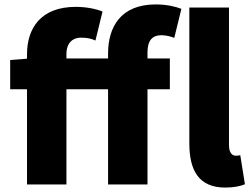

<svg xmlns="http://www.w3.org/2000/svg" viewBox="-20 -833 1136 867"><path d="M468 -569H280V-589C280 -640 309 -663 345 -663C376 -663 393 -658 411 -650L443 -781C416 -792 372 -802 322 -802C163 -802 102 -704 102 -588V-568L26 -562V-430H102V0H280V-430H468V0H646V-430H747V-569H646V-596C646 -653 670 -674 709 -674C728 -674 749 -669 767 -662L799 -793C774 -803 733 -813 683 -813C525 -813 468 -711 468 -591ZM1065 -132C1055 -130 1051 -130 1044 -130C1030 -130 1014 -141 1014 -178V-799H835V-185C835 -66 876 14 997 14C1038 14 1067 7 1086 -1Z"/></svg>

Font: Noto Sans CJK Black
Style: Bold
Weight: 900
Designer: Ryoko NISHIZUKA (kana & ideographs); Paul D. Hunt (Latin, Greek & Cyrillic); Wenlong ZHANG (bopomofo); Sandoll Communica
Foundry: Adobe Systems Incorporated
Version: Version 1.000;PS 1;hotconv 1.0.78;makeotf.lib2.5.61930